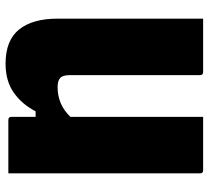

<svg xmlns="http://www.w3.org/2000/svg" viewBox="-50 -690 750 690"><g transform="rotate(90 325.0 -345.0)"><path d="M209 10Q125 10 86 -38.5Q47 -87 47 -177V-700H239Q250 -700 250 -689V-221Q250 -196 260 -186.5Q270 -177 293 -177Q356 -177 400 -223V-700H592Q603 -700 603 -689V0H411Q400 0 400 -11V-98H380Q355 -49 313 -19.5Q271 10 209 10Z"/></g></svg>

Font: Recursive Sn Lnr St Blk
Style: Regular
Weight: 900
Version: Version 1.079;hotconv 1.0.112;makeotfexe 2.5.65598; ttfautoh